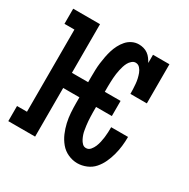

<svg xmlns="http://www.w3.org/2000/svg" viewBox="-128 -644 756 769"><g transform="rotate(30 250.0 -260.0)"><path d="M325 8Q303 8 282 -1.5Q261 -11 246.5 -28.5Q232 -46 223 -67Q214 -88 209 -110Q204 -132 202.5 -154.5Q201 -177 201 -200V-225H126V0H2V-70H48V-450H2V-520H126V-295H201V-320Q201 -336 201.5 -352Q202 -368 204 -384Q206 -400 209 -415.5Q212 -431 216.5 -446Q221 -461 228.5 -475.5Q236 -490 246.5 -502Q257 -514 271.5 -521Q286 -528 302 -528Q313 -528 324 -525Q335 -522 344 -515.5Q353 -509 359.5 -500Q366 -491 371 -482V-520H447V-339H371Q371 -350 370.5 -361.5Q370 -373 369 -384.5Q368 -396 365.5 -407Q363 -418 359 -429Q355 -440 347 -449Q339 -458 327 -458Q318 -458 310 -451Q302 -444 297.5 -435.5Q293 -427 290 -417.5Q287 -408 285 -398.5Q283 -389 281.5 -379Q280 -369 279.5 -359.5Q279 -350 278.5 -340Q278 -330 278 -320V-295H351V-225H278V-200Q278 -190 278.5 -180.5Q279 -171 279.5 -161Q280 -151 281.5 -141.5Q283 -132 284.5 -122Q286 -112 289 -103Q292 -94 296.5 -85Q301 -76 308 -69Q315 -62 325 -62Q337 -62 345 -71.5Q353 -81 357.5 -92Q362 -103 364.5 -114.5Q367 -126 368.5 -137.5Q370 -149 370.5 -161Q371 -173 371 -185H449Q449 -163 446.5 -142Q444 -121 438.5 -100.5Q433 -80 424 -60.5Q415 -41 401 -25Q387 -9 366.5 -0.5Q346 8 325 8Z"/></g></svg>

Font: Iosevka Slab
Style: Regular
Weight: 400
Monospace: yes
Designer: Belleve Invis
Foundry: Belleve Invis
Version: Version 11.2.4; ttfautohint (v1.8.3)